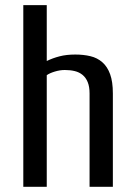

<svg xmlns="http://www.w3.org/2000/svg" viewBox="-20 -720 520 740"><path d="M69.8 0V-700.2H160.2V-484.9Q183.1 -496.1 209.5 -502.9Q235.8 -509.8 270 -509.8Q302.2 -509.8 328.6 -503.4Q355 -497.1 374.5 -480Q394 -462.9 404.5 -433.8Q415 -404.8 415 -359.9V0H325.2V-359.9Q325.2 -385.7 318.1 -403.3Q311 -420.9 298.1 -431.4Q285.2 -441.9 268.1 -446Q251 -450.2 230 -450.2Q210.9 -450.2 190.9 -444.1Q170.9 -438 160.2 -430.2V0Z"/></svg>

Font: 
Style: .
Weight: 400
Designer: Jovanny Lemonad
Foundry: Jovanny Lemonad
Version: Version 1.002